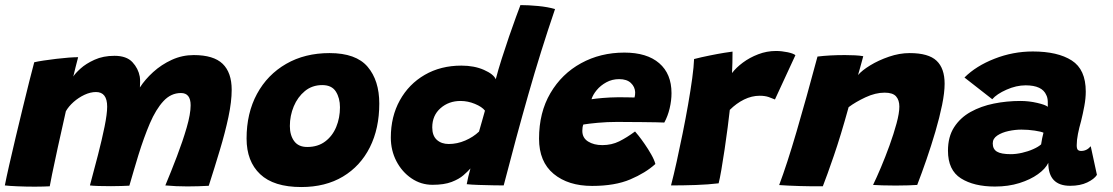

<svg xmlns="http://www.w3.org/2000/svg" viewBox="-30 -744 4486 774"><path d="M-10.5 3.5Q-4.5 -27.5 7 -78.2Q18.5 -129 32.8 -189Q47 -249 61.5 -308.2Q76 -367.5 88.2 -416.5Q100.5 -465.5 108 -493Q122.5 -496.5 146.2 -500Q170 -503.5 196.8 -506.8Q223.5 -510 247.2 -511.8Q271 -513.5 285 -513.5Q280.5 -496.5 274.2 -471.5Q268 -446.5 265.5 -435.5Q272.5 -447.5 294.5 -467.5Q316.5 -487.5 351.2 -503.2Q386 -519 431.5 -519Q480 -519 503.8 -493.5Q527.5 -468 533.5 -435Q535 -424.5 534.8 -413.2Q534.5 -402 534 -391.5Q554.5 -423.5 587.5 -453.5Q620.5 -483.5 662.5 -502.8Q704.5 -522 751 -522Q831 -522 867.5 -486.8Q904 -451.5 904 -382Q904 -334.5 890.8 -272Q877.5 -209.5 856.2 -138.8Q835 -68 811.5 5Q791 6 768.8 6.8Q746.5 7.5 725.5 7.5Q703 7.5 680.5 6.5Q658 5.5 636.5 3.5Q659.5 -51.5 683 -113Q706.5 -174.5 722.5 -229.5Q738.5 -284.5 738.5 -319.5Q738.5 -369 699.5 -369Q659 -369 628.8 -336.2Q598.5 -303.5 574.2 -246.8Q550 -190 528 -119Q519 -90 510 -59Q501 -28 491.5 4.5Q480.5 5 460 5.8Q439.5 6.5 417.5 6.5Q391 6.5 366.8 5.8Q342.5 5 332.5 3.5Q349 -57.5 365 -119.5Q381 -181.5 391.5 -233.2Q402 -285 402 -314Q402 -373 357 -373Q334.5 -373 310.5 -361.8Q286.5 -350.5 266.5 -332.8Q246.5 -315 235.5 -295.5Q217.5 -216 203 -149.8Q188.5 -83.5 180 -41.8Q171.5 0 170.5 7Q164.5 7.5 145 8Q125.5 8.5 111 8.5Q75 8.5 40 7Q5 5.5 -10.5 3.5Z M1184.5 10Q1073.5 10 1018.8 -41.8Q964 -93.5 964 -185.5Q964 -288 1006 -365.5Q1048 -443 1123.5 -486.5Q1199 -530 1298.5 -530Q1405 -530 1452 -474.8Q1499 -419.5 1499 -326.5Q1499 -226 1461 -150.2Q1423 -74.5 1352.5 -32.2Q1282 10 1184.5 10ZM1208.5 -151.5Q1251.5 -151.5 1281 -173.8Q1310.5 -196 1325.5 -232.5Q1340.5 -269 1340.5 -311.5Q1340.5 -348.5 1324 -374.8Q1307.5 -401 1269 -401Q1228.5 -401 1199.2 -377Q1170 -353 1154.2 -315.2Q1138.5 -277.5 1138.5 -236Q1138.5 -199 1155.8 -175.2Q1173 -151.5 1208.5 -151.5Z M1851.5 -1.5Q1853 -11.5 1857.8 -31.8Q1862.5 -52 1866.5 -65Q1856 -53 1838.2 -37.5Q1820.5 -22 1790.5 -10.5Q1760.5 1 1713.5 1Q1667 1 1628.8 -25Q1590.5 -51 1568 -94.2Q1545.5 -137.5 1545.5 -189.5Q1545.5 -274 1581.8 -339.5Q1618 -405 1682.2 -442.2Q1746.5 -479.5 1830 -479.5Q1882 -479.5 1921 -462.2Q1960 -445 1968.5 -424.5Q1978 -461.5 1992.5 -507Q2007 -552.5 2022.2 -596.8Q2037.5 -641 2050 -675.2Q2062.5 -709.5 2068 -723.5Q2100 -723.5 2139.2 -719.8Q2178.5 -716 2207.5 -707.5Q2149 -536 2099.8 -363Q2050.5 -190 2000.5 3.5Q1987 3.5 1958.2 3Q1929.5 2.5 1899.2 1.5Q1869 0.5 1851.5 -1.5ZM1779 -163.5Q1813 -163.5 1845.5 -177.5Q1878 -191.5 1901 -213.5Q1906.5 -232.5 1913.8 -258.2Q1921 -284 1925 -298Q1913 -313.5 1884.5 -325.2Q1856 -337 1826.5 -337Q1779 -337 1745.8 -307.8Q1712.5 -278.5 1712.5 -230.5Q1712.5 -197 1731 -180.2Q1749.5 -163.5 1779 -163.5Z M2612 -83Q2572.5 -47 2510.8 -20.8Q2449 5.5 2357 5.5Q2260.5 5.5 2201.8 -43.2Q2143 -92 2143 -185Q2143 -290.5 2188.8 -368.5Q2234.5 -446.5 2312.5 -489.2Q2390.5 -532 2487 -532Q2578 -532 2627.5 -489.2Q2677 -446.5 2677 -368.5Q2677 -338.5 2669.5 -307Q2662 -275.5 2648 -250Q2640.5 -250.5 2614.8 -251Q2589 -251.5 2556.8 -251.8Q2524.5 -252 2496.8 -252.2Q2469 -252.5 2458.5 -252.5Q2417.5 -252.5 2379.8 -249Q2342 -245.5 2321.5 -242Q2317.5 -232 2317.5 -216.5Q2317.5 -188 2340.8 -173.5Q2364 -159 2398 -159Q2435.5 -159 2466.2 -174.2Q2497 -189.5 2530 -214Q2532.5 -211.5 2543.8 -197.5Q2555 -183.5 2569 -163.2Q2583 -143 2595.2 -121.5Q2607.5 -100 2612 -83ZM2354.5 -344Q2370.5 -346.5 2399 -349Q2427.5 -351.5 2464 -352Q2485 -352 2503.5 -351.5Q2522 -351 2528 -351Q2529.5 -356 2530 -361.5Q2530.5 -367 2530.5 -372.5Q2529.5 -394 2513.2 -409.5Q2497 -425 2466 -425Q2437.5 -425 2414.2 -412.2Q2391 -399.5 2375.5 -380.8Q2360 -362 2354.5 -344Z M2921 -449.5Q2937 -471 2964.5 -491.5Q2992 -512 3026.5 -525.2Q3061 -538.5 3098 -538.5Q3121 -538.5 3144.8 -533.5Q3168.5 -528.5 3176.5 -521.5L3094 -343Q3084 -347.5 3068.8 -352.8Q3053.5 -358 3032.5 -358Q3000.5 -358 2969.5 -342.8Q2938.5 -327.5 2912 -301Q2909 -273.5 2903.5 -230.8Q2898 -188 2891.2 -142.5Q2884.5 -97 2878 -59.5Q2871.5 -22 2867 -5Q2826 0 2774.5 1.8Q2723 3.5 2675 3.5Q2686 -38.5 2698 -93Q2710 -147.5 2722 -206.8Q2734 -266 2744 -323.2Q2754 -380.5 2760.5 -428.2Q2767 -476 2768 -506Q2797 -513.5 2830.5 -520.2Q2864 -527 2890 -531.2Q2916 -535.5 2923 -536Q2923 -518.5 2922.5 -491.2Q2922 -464 2921 -449.5Z M3287 7Q3269.5 7 3244.8 7Q3220 7 3194.5 6Q3174 5.5 3147.5 4.2Q3121 3 3111 2Q3142.5 -81.5 3181.2 -213.8Q3220 -346 3265.5 -516Q3314 -522 3376.5 -522Q3397.5 -522 3416.8 -521Q3436 -520 3450 -517.5Q3449 -513 3445.2 -499.5Q3441.5 -486 3437 -469.8Q3432.5 -453.5 3429 -441.5Q3444.5 -460 3478 -480.5Q3511.5 -501 3553.8 -515.5Q3596 -530 3637 -530Q3713 -530 3745.5 -499.2Q3778 -468.5 3778 -406.5Q3778 -371 3767.8 -320.8Q3757.5 -270.5 3740.8 -213.5Q3724 -156.5 3704.8 -100.8Q3685.5 -45 3667.5 1.5Q3655.5 2.5 3631.5 3.2Q3607.5 4 3581 4Q3552 4 3526.5 3.2Q3501 2.5 3489.5 1.5Q3503 -26 3521 -68.5Q3539 -111 3556 -158Q3573 -205 3584.2 -246.5Q3595.5 -288 3595.5 -314.5Q3595.5 -340.5 3582.2 -355.5Q3569 -370.5 3536 -370.5Q3499.5 -370.5 3459.2 -351.8Q3419 -333 3391 -312Q3359 -196 3331.2 -115.5Q3303.5 -35 3287 7Z M3981 8Q3896 8 3843.8 -25Q3791.5 -58 3791.5 -136.5Q3791.5 -192.5 3816.2 -231Q3841 -269.5 3882.8 -292.8Q3924.5 -316 3976.5 -326.5Q4028.5 -337 4083.5 -337Q4118 -337 4151.2 -329.2Q4184.5 -321.5 4194 -313.5Q4194.5 -320.5 4193.8 -335.8Q4193 -351 4188 -360.5Q4171.5 -400 4104.5 -400Q4067 -400 4027.5 -382.5Q3988 -365 3970 -344L3858 -431.5Q3904.5 -478 3979 -507.2Q4053.5 -536.5 4133.5 -536.5Q4234 -536.5 4290.5 -500.2Q4347 -464 4347 -375Q4347 -347.5 4341.2 -316.5Q4335.5 -285.5 4328 -255.5Q4320.5 -229.5 4315.5 -204.2Q4310.5 -179 4310.5 -158.5Q4310.5 -144.5 4315 -140Q4319.5 -135.5 4328.5 -135.5Q4351 -135.5 4367 -154.5L4392 -39Q4381 -22 4352.8 -8.5Q4324.5 5 4284 5Q4196 5 4196 -87.5Q4184.5 -63.5 4154.2 -41.8Q4124 -20 4079.5 -6Q4035 8 3981 8ZM4045 -122.5Q4066 -122.5 4090.2 -128Q4114.5 -133.5 4135.2 -142.8Q4156 -152 4167 -162Q4168.5 -173 4171.2 -186.5Q4174 -200 4176.5 -209Q4167.5 -213.5 4141.2 -217.5Q4115 -221.5 4087.5 -221.5Q4062.5 -221.5 4035.8 -215.8Q4009 -210 3990.5 -197.8Q3972 -185.5 3972 -166Q3972 -143 3988.8 -132.8Q4005.5 -122.5 4045 -122.5Z"/></svg>

Font: Grandstander ExtraBold
Style: Italic
Weight: 800
Italic angle: -15°
Designer: Tyler Finck
Foundry: Etcetera Type Co
Version: Version 1.200; ttfautohint (v1.8.3)